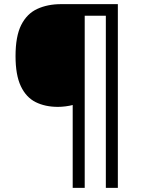

<svg xmlns="http://www.w3.org/2000/svg" viewBox="-20 -780 695 927"><path d="M549 127H491V-704H389V127H331V-273Q316 -269 296.5 -266.5Q277 -264 260 -264Q198 -264 152 -287Q106 -310 80.5 -364Q55 -418 55 -509Q55 -605 82.5 -659.5Q110 -714 160 -737Q210 -760 275 -760H549Z"/></svg>

Font: Noto Sans Ambassadori
Style: Regular
Weight: 400
Designer: Monotype Design Team
Foundry: Monotype Imaging Inc.
Version: Version 2.013